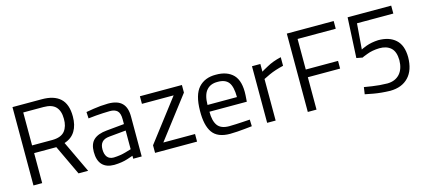

<svg xmlns="http://www.w3.org/2000/svg" viewBox="-55 -1160 3632 1638"><g transform="rotate(-15 1761.0 -341.5)"><path d="M483 -482Q484 -416 452 -375Q419 -334 342 -333H162V-624H341Q414 -624 448 -589Q483 -553 483 -482ZM483 0H568L435 -281Q500 -302 531 -354Q562 -405 562 -482Q562 -591 506 -642Q450 -693 341 -692H85V0H162V-265H358Z M966 -84Q963 -82 915 -69Q867 -55 809 -53Q771 -53 752 -77Q733 -101 733 -145Q733 -186 753 -208Q773 -231 818 -235L966 -249ZM1041 -349Q1042 -431 1003 -470Q964 -510 880 -510Q811 -509 750 -499Q688 -489 684 -488L687 -431Q692 -432 755 -438Q818 -443 876 -444Q921 -445 944 -423Q966 -401 966 -349V-306L809 -291Q732 -284 694 -249Q656 -214 656 -143Q656 -67 692 -29Q728 9 797 9Q867 7 915 -9Q964 -24 966 -26V0H1041Z M1439 -433 1159 -67V0H1530V-67H1250L1530 -433V-500H1159V-433Z M1697 -279Q1698 -369 1733 -408Q1767 -448 1831 -447Q1897 -448 1927 -410Q1957 -371 1957 -279ZM1829 -56Q1757 -56 1727 -97Q1697 -139 1698 -219H2028L2032 -276Q2039 -398 1986 -455Q1932 -511 1831 -510Q1735 -511 1679 -450Q1623 -388 1622 -247Q1620 -119 1665 -55Q1710 9 1820 9Q1885 8 1948 1Q2010 -5 2015 -6L2013 -65Q2009 -64 1949 -61Q1890 -57 1829 -56Z M2224 0V-367Q2227 -369 2280 -394Q2333 -418 2406 -435V-511Q2332 -494 2279 -464Q2225 -435 2223 -432V-500H2149V0Z M2585 0V-286H2870V-354H2585V-624H2922V-692H2508V0Z M3027 -337 3080 -327Q3082 -330 3128 -347Q3173 -365 3237 -367Q3301 -368 3339 -334Q3376 -300 3377 -225Q3376 -148 3337 -104Q3297 -60 3228 -59Q3158 -60 3094 -70Q3029 -80 3025 -81L3016 -20Q3020 -18 3088 -6Q3155 6 3235 8Q3339 7 3397 -55Q3455 -116 3456 -231Q3455 -336 3399 -386Q3344 -436 3246 -436Q3185 -433 3139 -416Q3093 -398 3091 -395L3109 -622H3430V-692H3045Z"/></g></svg>

Font: RazerF5
Style: Regular
Weight: 400
Foundry: Razer Inc.
Version: Version 2